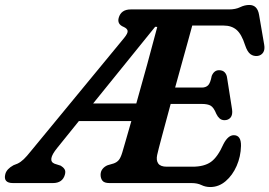

<svg xmlns="http://www.w3.org/2000/svg" viewBox="-61 -738 1086 774"><path d="M711.5 0H380.5Q359.5 0 352 -9.5Q344.5 -19 344.5 -33.5Q344.5 -47 352.5 -57Q360.5 -67 373 -72L397 -79Q410 -83.5 417.8 -92.8Q425.5 -102 432 -123.5Q435 -133.5 444.8 -167.5Q454.5 -201.5 468.5 -250H257L169.5 -141.5Q128 -90.5 159 -78L184 -70Q194 -64 199.2 -55.8Q204.5 -47.5 200.5 -33.5Q191 0 152 0H-8.5Q-49 0 -39.5 -36.5Q-34 -57 -6.5 -72L10 -78.5Q22.5 -84.5 34.8 -96.2Q47 -108 62.5 -127.5L439 -584.5Q455 -604 453.5 -613.5Q452 -623 437.5 -629.5Q410.5 -640.5 417.5 -666Q427 -700 466 -700H862Q888.5 -700 907 -709Q925.5 -718 944 -718Q977 -718 983.5 -677.5L1004 -558Q1007.5 -538 1000 -526.5Q992.5 -515 978 -512.5Q961 -510.5 948.5 -519.8Q936 -529 927 -556Q913 -600 892.8 -617.5Q872.5 -635 840.5 -635H714Q707.5 -610.5 696.5 -571Q685.5 -531.5 672.2 -483.5Q659 -435.5 645 -385H752.5Q768.5 -385 777.8 -394Q787 -403 792.5 -432Q802 -455 822 -455Q837 -455 845 -446.2Q853 -437.5 854.5 -424L874.5 -297Q877.5 -275 868.5 -264.2Q859.5 -253.5 844 -253.5Q832 -253.5 824 -260.8Q816 -268 811 -279Q800.5 -305 788.2 -312Q776 -319 752.5 -319H627Q607.5 -247 592 -189.2Q576.5 -131.5 572.5 -113Q568 -91.5 577 -78.8Q586 -66 611.5 -66H715Q762 -66 789.2 -85.2Q816.5 -104.5 840 -157.5Q858.5 -193 881.5 -193Q911.5 -193 910.5 -149.5Q909.5 -107 893 -69.2Q876.5 -31.5 848.8 -7.8Q821 16 786.5 16Q767.5 16 751 8Q734.5 0 711.5 0ZM564.5 -630 314.5 -321H488.5Q510 -397 532.8 -480Q555.5 -563 573 -629.5Z"/></svg>

Font: Fraunces 72pt S100 SemiBold
Style: Italic
Weight: 600
Italic angle: -16°
Version: Version 1.000; ttfautohint (v1.8.3)